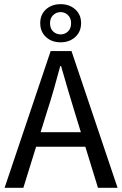

<svg xmlns="http://www.w3.org/2000/svg" viewBox="-20 -901 586 921"><path d="M2 0 223 -656H323L544 0H450L338 -364Q321 -419 305 -473.5Q289 -528 273 -584H269Q254 -528 238.5 -473.5Q223 -419 205 -364L92 0ZM120 -197V-267H423V-197ZM271 -698Q228 -698 200.5 -723.5Q173 -749 173 -790Q173 -831 200.5 -856Q228 -881 271 -881Q313 -881 341 -856Q369 -831 369 -790Q369 -749 341 -723.5Q313 -698 271 -698ZM271 -736Q291 -736 306 -750Q321 -764 321 -790Q321 -814 306 -828.5Q291 -843 271 -843Q250 -843 235 -828.5Q220 -814 220 -790Q220 -764 235 -750Q250 -736 271 -736Z"/></svg>

Font: Assistant Medium
Style: Regular
Weight: 500
Designer: Hebrew By Ben Nathan, Latin by Paul Hunt
Version: Version 3.000